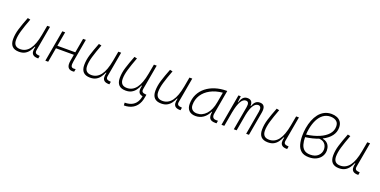

<svg xmlns="http://www.w3.org/2000/svg" viewBox="-16 -1740 5891 2973"><g transform="rotate(20 2929.5 -253.5)"><path d="M201.7 10.3Q50.8 10.3 50.8 -145Q50.8 -227.1 78.6 -317.6Q106.4 -408.2 153.3 -527.3L197.8 -518.1Q148.9 -388.7 123.3 -300.8Q97.7 -212.9 97.7 -147.5Q97.7 -34.7 206.5 -34.7Q297.4 -34.7 357.4 -112.8Q417.5 -190.9 448.2 -358.4L477.1 -517.6H523.4L450.7 -106.9Q444.8 -73.2 460.2 -58.1Q475.6 -43 518.6 -40.5L527.3 -40L519 4.9H513.7Q460.9 4.9 435.8 -13.9Q410.6 -32.7 407.2 -66.7Q403.8 -100.6 416 -147H406.7Q387.7 -103 361.6 -67.4Q335.4 -31.7 296.9 -10.7Q258.3 10.3 201.7 10.3Z M634.3 0 725.6 -517.6H772.5L730.5 -280.8H1025.9L1067.9 -517.6H1113.8L1047.4 -141.6Q1037.6 -85.9 1046.1 -60.5Q1054.7 -35.2 1088.9 -35.2Q1103 -35.2 1120.1 -37.6L1111.8 8.3Q1098.1 9.8 1082.5 9.8Q1030.3 9.8 1008.5 -25.6Q986.8 -61 1000.5 -136.7L1018.1 -236.8H723.1L681.2 0Z M1373.5 10.3Q1222.7 10.3 1222.7 -145Q1222.7 -227.1 1250.5 -317.6Q1278.3 -408.2 1325.2 -527.3L1369.6 -518.1Q1320.8 -388.7 1295.2 -300.8Q1269.5 -212.9 1269.5 -147.5Q1269.5 -34.7 1378.4 -34.7Q1469.2 -34.7 1529.3 -112.8Q1589.4 -190.9 1620.1 -358.4L1648.9 -517.6H1695.3L1622.6 -106.9Q1616.7 -73.2 1632.1 -58.1Q1647.5 -43 1690.4 -40.5L1699.2 -40L1690.9 4.9H1685.5Q1632.8 4.9 1607.7 -13.9Q1582.5 -32.7 1579.1 -66.7Q1575.7 -100.6 1587.9 -147H1578.6Q1559.6 -103 1533.4 -67.4Q1507.3 -31.7 1468.8 -10.7Q1430.2 10.3 1373.5 10.3Z M2013.7 235.4 2010.3 190.4Q2167 190.4 2218.3 68.4Q2225.1 52.2 2229.2 36.4Q2233.4 20.5 2236.8 2.4Q2181.2 -6.8 2169.4 -46.4Q2157.7 -85.9 2173.8 -147H2164.6Q2145.5 -103 2119.4 -67.4Q2093.3 -31.7 2054.7 -10.7Q2016.1 10.3 1959.5 10.3Q1808.6 10.3 1808.6 -145Q1808.6 -227.1 1836.4 -317.6Q1864.3 -408.2 1911.1 -527.3L1955.6 -518.1Q1906.7 -388.7 1881.1 -300.8Q1855.5 -212.9 1855.5 -147.5Q1855.5 -34.7 1964.4 -34.7Q2055.2 -34.7 2115.2 -112.8Q2175.3 -190.9 2206.1 -358.4L2234.9 -517.6H2281.2L2208.5 -106.9Q2202.6 -73.2 2218 -58.1Q2233.4 -43 2276.4 -40.5L2285.2 -40L2279.8 -8.3Q2274.9 19.5 2269.8 41.5Q2264.6 63.5 2256.8 82.5Q2226.6 157.7 2164.6 196.8Q2102.5 235.8 2013.7 235.4Z M2545.4 10.3Q2394.5 10.3 2394.5 -145Q2394.5 -227.1 2422.4 -317.6Q2450.2 -408.2 2497.1 -527.3L2541.5 -518.1Q2492.7 -388.7 2467 -300.8Q2441.4 -212.9 2441.4 -147.5Q2441.4 -34.7 2550.3 -34.7Q2641.1 -34.7 2701.2 -112.8Q2761.2 -190.9 2792 -358.4L2820.8 -517.6H2867.2L2794.4 -106.9Q2788.6 -73.2 2804 -58.1Q2819.3 -43 2862.3 -40.5L2871.1 -40L2862.8 4.9H2857.4Q2804.7 4.9 2779.5 -13.9Q2754.4 -32.7 2751 -66.7Q2747.6 -100.6 2759.8 -147H2750.5Q2731.4 -103 2705.3 -67.4Q2679.2 -31.7 2640.6 -10.7Q2602.1 10.3 2545.4 10.3Z M3111.3 10.3Q3040.5 10.3 3001.7 -27.8Q2962.9 -65.9 2962.9 -135.3Q2962.9 -223.1 2998 -294.7Q3033.2 -366.2 3096.7 -417Q3160.2 -467.8 3246.1 -495.1Q3332 -522.5 3433.1 -522.5H3441.9L3372.1 -126Q3364.7 -85.4 3380.1 -62.7Q3395.5 -40 3430.2 -40H3464.4L3456.5 4.9H3433.6Q3365.7 4.9 3342.5 -29.5Q3319.3 -64 3332.5 -138.7H3325.2Q3292 -66.9 3236.6 -28.3Q3181.2 10.3 3111.3 10.3ZM3118.7 -34.7Q3204.6 -34.7 3269.5 -105.5Q3334.5 -176.3 3356.9 -306.2L3386.7 -474.6Q3271.5 -463.4 3187 -418Q3102.5 -372.6 3056.2 -300.5Q3009.8 -228.5 3009.8 -137.7Q3009.8 -88.9 3038.6 -61.8Q3067.4 -34.7 3118.7 -34.7Z M3666.5 -517.6 3654.8 -414.6H3661.1Q3677.2 -470.2 3704.6 -498.8Q3731.9 -527.3 3775.9 -527.3Q3863.3 -527.3 3859.9 -429.2H3866.2Q3883.3 -477.5 3909.9 -502.4Q3936.5 -527.3 3980.5 -527.3Q4082.5 -527.3 4058.6 -390.6L3989.7 0H3943.4L4011.7 -389.6Q4020 -435.5 4008.3 -459Q3996.6 -482.4 3968.3 -482.4Q3878.4 -482.4 3835 -274.4L3786.6 0H3739.7L3808.6 -389.6Q3825.7 -482.4 3765.1 -482.4Q3672.4 -482.4 3626.5 -242.7V-244.6L3583.5 0H3536.6L3627.9 -517.6Z M4303.2 10.3Q4152.3 10.3 4152.3 -145Q4152.3 -227.1 4180.2 -317.6Q4208 -408.2 4254.9 -527.3L4299.3 -518.1Q4250.5 -388.7 4224.9 -300.8Q4199.2 -212.9 4199.2 -147.5Q4199.2 -34.7 4308.1 -34.7Q4398.9 -34.7 4459 -112.8Q4519 -190.9 4549.8 -358.4L4578.6 -517.6H4625L4552.2 -106.9Q4546.4 -73.2 4561.8 -58.1Q4577.1 -43 4620.1 -40.5L4628.9 -40L4620.6 4.9H4615.2Q4562.5 4.9 4537.4 -13.9Q4512.2 -32.7 4508.8 -66.7Q4505.4 -100.6 4517.6 -147H4508.3Q4489.3 -103 4463.1 -67.4Q4437 -31.7 4398.4 -10.7Q4359.9 10.3 4303.2 10.3Z M5085 -338.9V-333.5Q5124.5 -326.7 5148.4 -308.8Q5172.4 -291 5185.1 -268.3Q5197.8 -245.6 5202.1 -222.9Q5206.5 -200.2 5206.5 -182.6Q5206.5 -130.4 5179.2 -86.4Q5151.9 -42.5 5100.8 -16.4Q5049.8 9.8 4979 9.8Q4896 9.8 4850.3 -27.1Q4804.7 -64 4787.1 -127.2Q4769.5 -190.4 4769.5 -269Q4769.5 -299.8 4772 -332Q4774.4 -364.3 4780.3 -398.9Q4792 -468.8 4816.2 -530.5Q4840.3 -592.3 4877.4 -639.9Q4914.6 -687.5 4966.3 -714.6Q5018.1 -741.7 5084.5 -741.7Q5131.8 -741.7 5172.6 -725.6Q5213.4 -709.5 5238.5 -674.1Q5263.7 -638.7 5263.7 -580.6Q5263.7 -505.4 5217.5 -443.8Q5171.4 -382.3 5085 -338.9ZM4819.3 -305.7Q4940.9 -322.8 5029.8 -361.1Q5118.7 -399.4 5167 -454.8Q5215.3 -510.3 5215.3 -579.6Q5215.3 -627.9 5194.3 -653.1Q5173.3 -678.2 5143.1 -687.5Q5112.8 -696.8 5084 -696.8Q5014.6 -696.8 4963.1 -658.7Q4911.6 -620.6 4878.4 -553.5Q4845.2 -486.3 4829.6 -398.9Q4821.3 -353 4819.3 -305.7ZM5033.2 -315.9Q4940.4 -279.8 4818.4 -262.7Q4818.8 -197.8 4833.3 -146.2Q4847.7 -94.7 4883.8 -64.9Q4919.9 -35.2 4985.4 -35.2Q5066.9 -35.2 5112.8 -78.9Q5158.7 -122.6 5158.7 -185.1Q5158.7 -207.5 5149.7 -235.8Q5140.6 -264.2 5113.8 -287.1Q5086.9 -310.1 5033.2 -315.9Z M5475.1 10.3Q5324.2 10.3 5324.2 -145Q5324.2 -227.1 5352.1 -317.6Q5379.9 -408.2 5426.8 -527.3L5471.2 -518.1Q5422.4 -388.7 5396.7 -300.8Q5371.1 -212.9 5371.1 -147.5Q5371.1 -34.7 5480 -34.7Q5570.8 -34.7 5630.9 -112.8Q5690.9 -190.9 5721.7 -358.4L5750.5 -517.6H5796.9L5724.1 -106.9Q5718.3 -73.2 5733.6 -58.1Q5749 -43 5792 -40.5L5800.8 -40L5792.5 4.9H5787.1Q5734.4 4.9 5709.2 -13.9Q5684.1 -32.7 5680.7 -66.7Q5677.2 -100.6 5689.5 -147H5680.2Q5661.1 -103 5635 -67.4Q5608.9 -31.7 5570.3 -10.7Q5531.7 10.3 5475.1 10.3Z"/></g></svg>

Font: Cascadia Mono NF ExtraLight
Style: Italic
Weight: 200
Italic angle: -10°
Monospace: yes
Designer: Aaron Bell
Foundry: Saja Typeworks
Version: Version 2404.023; ttfautohint (v1.8.4)